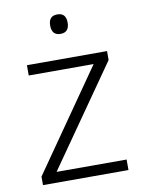

<svg xmlns="http://www.w3.org/2000/svg" viewBox="-83 -853 629 845"><g transform="rotate(-10 231.5 -430.5)"><path d="M422 -66H40V-104L352 -552H62V-598H420V-558L109 -113H422ZM232 -795Q271 -795 271 -752Q271 -708 232 -708Q193 -708 193 -752Q193 -795 232 -795Z"/></g></svg>

Font: Noto Sans Malayalam UI Light
Style: Regular
Weight: 300
Designer: Jelle Bosma - Monotype Design Team
Foundry: Monotype Imaging Inc.
Version: Version 2.104; ttfautohint (v1.8.4.7-5d5b)